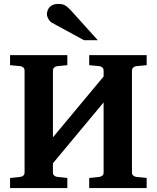

<svg xmlns="http://www.w3.org/2000/svg" viewBox="-20 -949 790 969"><path d="M430.2 0V-50.8L481 -56.2Q490.2 -57.1 496.6 -62.7Q502.9 -68.4 502.9 -78.1V-432.1L247.1 -125V-78.1Q247.1 -68.4 253.9 -62.7Q260.7 -57.1 269 -56.2L319.8 -50.8V0H30.8V-50.8L82 -56.2Q91.3 -57.1 97.7 -62.7Q104 -68.4 104 -78.1V-592.8Q104 -602.5 97.7 -608.4Q91.3 -614.3 82 -615.2L30.8 -620.1V-670.9H319.8V-620.1L269 -615.2Q260.7 -614.3 253.9 -608.4Q247.1 -602.5 247.1 -592.8V-255.9L502.9 -563V-592.8Q502.9 -602.5 496.6 -608.4Q490.2 -614.3 481 -615.2L430.2 -620.1V-670.9H720.2V-620.1L668 -615.2Q659.7 -614.3 652.8 -608.4Q646 -602.5 646 -592.8V-78.1Q646 -68.4 652.8 -62.7Q659.7 -57.1 668 -56.2L720.2 -50.8V0ZM403.8 -746.1 241.7 -834.5Q236.3 -837.4 231.9 -842.5Q227.5 -847.7 224.1 -853.5Q220.7 -859.4 218.8 -865.5Q216.8 -871.6 216.8 -876.5Q216.8 -885.3 219.7 -894.8Q222.7 -904.3 229.2 -911.9Q235.8 -919.4 246.8 -924.3Q257.8 -929.2 273.9 -929.2Q284.2 -929.2 292 -927.7Q299.8 -926.3 306.9 -922.6Q314 -918.9 321 -912.8Q328.1 -906.7 336.9 -897.5L473.6 -746.1Z"/></svg>

Font: Charis SIL
Style: Bold
Weight: 700
Foundry: SIL International
Version: Version 4.112